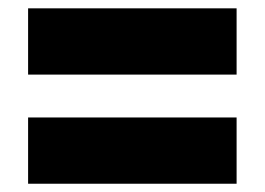

<svg xmlns="http://www.w3.org/2000/svg" viewBox="-20 -485 640 464"><path d="M47.9 -464.8Q47.9 -455.1 47.9 -424.8Q47.9 -394.5 47.9 -304.7Q173.8 -304.7 551.8 -304.7Q551.8 -344.7 551.8 -464.8Q425.8 -464.8 47.9 -464.8ZM47.9 -201.2Q47.9 -191.4 47.9 -161.1Q47.9 -130.9 47.9 -41Q173.8 -41 551.8 -41Q551.8 -81.1 551.8 -201.2Q425.8 -201.2 47.9 -201.2Z"/></svg>

Font: Avakin
Style: Bold
Weight: 700
Designer: Herb Lubalin, Tom Carnase, Ed Benguiat, Adobe Type Staff
Version: Version 1.0